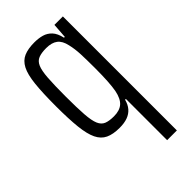

<svg xmlns="http://www.w3.org/2000/svg" viewBox="-222 -581 836 836"><g transform="rotate(-45 196.0 -163.0)"><path d="M279 192V-62H274Q268 -38 254.5 -22.5Q241 -7 220.5 0.5Q200 8 171 8Q131 8 105.5 -4Q80 -16 66 -45Q52 -74 46.5 -125Q41 -176 41 -255Q41 -337 46.5 -388.5Q52 -440 66.5 -468Q81 -496 106.5 -507Q132 -518 171 -518Q197 -518 218 -512Q239 -506 254.5 -489.5Q270 -473 277 -441H282L287 -510H339V192ZM189 -45Q224 -45 243.5 -62Q263 -79 271 -119Q275 -141 277 -174.5Q279 -208 279 -252Q279 -303 277.5 -338Q276 -373 269 -402Q262 -435 243 -449.5Q224 -464 190 -464Q161 -464 143 -457Q125 -450 116 -429.5Q107 -409 104 -367Q101 -325 101 -255Q101 -185 104 -143Q107 -101 116 -80Q125 -59 142.5 -52Q160 -45 189 -45Z"/></g></svg>

Font: Saira ExtraCondensed
Style: Regular
Weight: 400
Width: 2
Designer: Hector Gatti with collaboration of the Omnibus-Type team
Foundry: Omnibus-Type
Version: Version 1.101